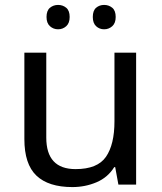

<svg xmlns="http://www.w3.org/2000/svg" viewBox="-20 -750 658 780"><path d="M533 -536V0H461L448 -71H444Q418 -29 372 -9.5Q326 10 274 10Q177 10 128 -36.5Q79 -83 79 -185V-536H168V-191Q168 -63 287 -63Q376 -63 410.5 -113Q445 -163 445 -257V-536ZM169 -681Q169 -707 183 -718.5Q197 -730 216 -730Q235 -730 249 -718.5Q263 -707 263 -681Q263 -656 249 -643.5Q235 -631 216 -631Q197 -631 183 -643.5Q169 -656 169 -681ZM357 -681Q357 -707 370.5 -718.5Q384 -730 403 -730Q422 -730 436 -718.5Q450 -707 450 -681Q450 -656 436 -643.5Q422 -631 403 -631Q384 -631 370.5 -643.5Q357 -656 357 -681Z"/></svg>

Font: Noto Sans Ugaritic
Style: Regular
Weight: 400
Designer: Monotype Design Team
Foundry: Monotype Imaging Inc.
Version: Version 2.001; ttfautohint (v1.8.4.7-5d5b)